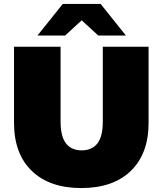

<svg xmlns="http://www.w3.org/2000/svg" viewBox="-20 -937 824 973"><path d="M51 -315V-700H287V-322Q287 -245 314.5 -210Q342 -175 394 -175Q446 -175 473.5 -210Q501 -245 501 -322V-700H733V-315Q733 -158 643 -71Q553 16 392 16Q231 16 141 -71Q51 -158 51 -315ZM478 -757 394 -834 310 -757H170L298 -917H490L618 -757Z"/></svg>

Font: AtCorfu Sans
Style: AtCorfu Sans Black
Weight: 900
Designer: Kostas Teopoulos
Foundry: Kostas Teopoulos
Version: Version 1.00 July 8, 2025, initial release